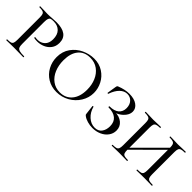

<svg xmlns="http://www.w3.org/2000/svg" viewBox="102 -1170 1872 1872"><g transform="rotate(45 1038.0 -234.0)"><path d="M269 -12Q272 -12 272 -6Q272 0 269 0Q233 0 214 -1L140 -2L81 -1Q64 0 35 0Q33 0 33 -6Q33 -12 35 -12Q68 -12 83 -17Q98 -22 103.5 -36.5Q109 -51 109 -81V-387Q109 -417 103.5 -431Q98 -445 82.5 -450.5Q67 -456 35 -456Q33 -456 33 -462Q33 -468 35 -468L80 -467Q118 -465 139 -465Q156 -465 171.5 -466Q187 -467 198 -468Q230 -471 256 -471Q421 -471 421 -349Q421 -301 396.5 -268.5Q372 -236 334.5 -220Q297 -204 257 -204Q230 -204 213 -208Q210 -208 210 -213Q210 -221 216 -221Q231 -218 247 -218Q291 -218 321.5 -246.5Q352 -275 352 -329Q352 -392 319.5 -424.5Q287 -457 232 -457Q206 -457 194 -453Q182 -449 176 -434Q170 -419 170 -385V-85Q170 -53 177 -38.5Q184 -24 204.5 -18Q225 -12 269 -12Z M498 -231Q498 -309 538.5 -365.5Q579 -422 641.5 -451Q704 -480 769 -480Q839 -480 892.5 -445.5Q946 -411 974.5 -356Q1003 -301 1003 -241Q1003 -174 967 -115.5Q931 -57 870 -22.5Q809 12 737 12Q667 12 612.5 -21Q558 -54 528 -110Q498 -166 498 -231ZM934 -216Q934 -283 910.5 -338Q887 -393 842 -426Q797 -459 735 -459Q655 -459 611 -405.5Q567 -352 567 -256Q567 -187 590.5 -131Q614 -75 658.5 -42Q703 -9 763 -9Q841 -9 887.5 -64Q934 -119 934 -216Z M1344 -122Q1344 -181 1307.5 -211.5Q1271 -242 1203 -242Q1199 -242 1199 -249Q1199 -256 1203 -256Q1267 -256 1300 -284Q1333 -312 1333 -361Q1333 -407 1307 -436Q1281 -465 1240 -465Q1199 -465 1164.5 -431.5Q1130 -398 1108 -335Q1108 -332 1103 -332Q1101 -332 1098.5 -333.5Q1096 -335 1096 -336L1111 -430Q1113 -442 1115 -445.5Q1117 -449 1126 -453Q1194 -480 1253 -480Q1321 -480 1360.5 -451.5Q1400 -423 1400 -380Q1400 -347 1378 -317Q1356 -287 1324 -268Q1292 -249 1265 -247L1279 -255Q1340 -255 1379 -222.5Q1418 -190 1418 -137Q1418 -95 1393 -60.5Q1368 -26 1325.5 -7Q1283 12 1233 12Q1198 12 1163.5 2Q1129 -8 1108 -24Q1099 -30 1097 -33.5Q1095 -37 1094 -47L1083 -140Q1083 -143 1088.5 -144Q1094 -145 1095 -142Q1111 -82 1153 -44Q1195 -6 1246 -6Q1295 -6 1319.5 -39Q1344 -72 1344 -122Z M1831 -456Q1828 -456 1828 -462Q1828 -468 1831 -468L1875 -467Q1911 -465 1936 -465Q1958 -465 1996 -467L2041 -468Q2044 -468 2044 -462Q2044 -456 2041 -456Q2008 -456 1992.5 -450.5Q1977 -445 1971 -431Q1965 -417 1965 -387V-81Q1965 -51 1971 -36.5Q1977 -22 1992.5 -17Q2008 -12 2041 -12Q2044 -12 2044 -6Q2044 0 2041 0Q2013 0 1996 -1L1936 -2L1875 -1Q1859 0 1831 0Q1828 0 1828 -6Q1828 -12 1831 -12Q1864 -12 1879 -17Q1894 -22 1899.5 -36.5Q1905 -51 1905 -81V-385Q1905 -415 1899.5 -429.5Q1894 -444 1878.5 -450Q1863 -456 1831 -456ZM1584 -67 1931 -414 1946 -400 1598 -53ZM1490 -456Q1488 -456 1488 -462Q1488 -468 1490 -468L1535 -467Q1573 -465 1594 -465Q1619 -465 1657 -467L1700 -468Q1702 -468 1702 -462Q1702 -456 1700 -456Q1668 -456 1652 -450Q1636 -444 1630.5 -429.5Q1625 -415 1625 -385V-81Q1625 -50 1630.5 -36Q1636 -22 1651 -17Q1666 -12 1700 -12Q1702 -12 1702 -6Q1702 0 1700 0Q1672 0 1656 -1L1594 -2L1535 -1Q1518 0 1489 0Q1487 0 1487 -6Q1487 -12 1489 -12Q1522 -12 1537.5 -17Q1553 -22 1559 -36.5Q1565 -51 1565 -81V-387Q1565 -417 1559.5 -431Q1554 -445 1538.5 -450.5Q1523 -456 1490 -456Z"/></g></svg>

Font: Cormorant Unicase
Style: Regular
Weight: 400
Designer: Christian Thalmann (Catharsis Fonts)
Foundry: Catharsis Fonts
Version: Version 4.000